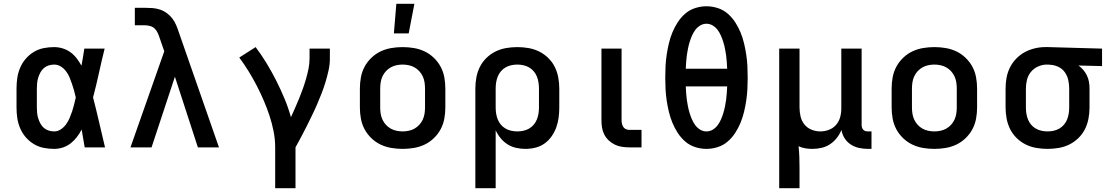

<svg xmlns="http://www.w3.org/2000/svg" viewBox="-20 -776 5840 1011"><path d="M265 8Q237 8 209.5 2.5Q182 -3 158 -17.5Q134 -32 115.5 -53.5Q97 -75 86 -101Q75 -127 71 -154.5Q67 -182 67 -210V-310Q67 -338 71 -365.5Q75 -393 86 -419Q97 -445 115.5 -466.5Q134 -488 158 -502.5Q182 -517 209.5 -522.5Q237 -528 265 -528Q288 -528 310.5 -521Q333 -514 351.5 -500.5Q370 -487 384 -468.5Q398 -450 409 -430Q413 -453 417 -475.5Q421 -498 424 -520H531Q515 -456 501 -391.5Q487 -327 470 -263Q487 -198 502 -132Q517 -66 533 0H426Q422 -23 418 -46.5Q414 -70 410 -94Q399 -73 385 -54.5Q371 -36 352.5 -21.5Q334 -7 311.5 0.5Q289 8 265 8ZM265 -84Q284 -84 300.5 -95Q317 -106 328 -121.5Q339 -137 346.5 -154.5Q354 -172 360 -190Q366 -208 370.5 -226.5Q375 -245 379 -263Q375 -281 370 -299Q365 -317 359 -334.5Q353 -352 346 -369Q339 -386 327.5 -401Q316 -416 300 -426Q284 -436 265 -436Q251 -436 236.5 -431.5Q222 -427 211 -417.5Q200 -408 193 -395Q186 -382 181.5 -368Q177 -354 175.5 -339.5Q174 -325 174 -310V-210Q174 -195 175.5 -180.5Q177 -166 181.5 -152Q186 -138 193 -125Q200 -112 211 -102.5Q222 -93 236.5 -88.5Q251 -84 265 -84Z M667 0 845 -506 821 -575Q817 -588 811 -601.5Q805 -615 795 -625Q785 -635 770.5 -639Q756 -643 742 -643H690V-735H742Q762 -735 782.5 -733.5Q803 -732 822.5 -725.5Q842 -719 858.5 -707Q875 -695 887.5 -678.5Q900 -662 908 -643Q916 -624 922 -605L1133 0H1022L901 -372L778 0Z M1429 215V0Q1429 -43 1420.5 -85.5Q1412 -128 1398.5 -168.5Q1385 -209 1368 -248.5Q1351 -288 1331 -326.5Q1311 -365 1288.5 -401.5Q1266 -438 1240 -473L1326 -528Q1357 -487 1384 -442.5Q1411 -398 1434.5 -351.5Q1458 -305 1478 -257Q1498 -209 1512 -159Q1523 -183 1534 -208Q1545 -233 1555.5 -258.5Q1566 -284 1575 -309.5Q1584 -335 1591.5 -361Q1599 -387 1604.5 -414Q1610 -441 1610 -468V-520H1717V-468Q1717 -436 1710 -405Q1703 -374 1694 -344Q1685 -314 1673.5 -284.5Q1662 -255 1649.5 -226Q1637 -197 1623 -168.5Q1609 -140 1595 -111.5Q1581 -83 1566 -55.5Q1551 -28 1536 0V215Z M2100 8Q2070 8 2040.5 3Q2011 -2 1984.5 -14.5Q1958 -27 1936 -48Q1914 -69 1900 -95Q1886 -121 1880.5 -150.5Q1875 -180 1875 -210V-310Q1875 -340 1880.5 -369.5Q1886 -399 1900 -425Q1914 -451 1936 -472Q1958 -493 1984.5 -505.5Q2011 -518 2040.5 -523Q2070 -528 2100 -528Q2130 -528 2159.5 -523Q2189 -518 2215.5 -505.5Q2242 -493 2264 -472Q2286 -451 2300 -425Q2314 -399 2319.5 -369.5Q2325 -340 2325 -310V-210Q2325 -180 2319.5 -150.5Q2314 -121 2300 -95Q2286 -69 2264 -48Q2242 -27 2215.5 -14.5Q2189 -2 2159.5 3Q2130 8 2100 8ZM2100 -84Q2116 -84 2132.5 -87.5Q2149 -91 2163 -99Q2177 -107 2188 -119Q2199 -131 2206 -146Q2213 -161 2215.5 -177.5Q2218 -194 2218 -210V-310Q2218 -326 2215.5 -342.5Q2213 -359 2206 -374Q2199 -389 2188 -401Q2177 -413 2163 -421Q2149 -429 2132.5 -432.5Q2116 -436 2100 -436Q2084 -436 2067.5 -432.5Q2051 -429 2037 -421Q2023 -413 2012 -401Q2001 -389 1994 -374Q1987 -359 1984.5 -342.5Q1982 -326 1982 -310V-210Q1982 -194 1984.5 -177.5Q1987 -161 1994 -146Q2001 -131 2012 -119Q2023 -107 2037 -99Q2051 -91 2067.5 -87.5Q2084 -84 2100 -84ZM2054 -600 2067 -756H2162L2132 -600Z M2483 215V-310Q2483 -339 2488.5 -368.5Q2494 -398 2507 -424Q2520 -450 2541.5 -471Q2563 -492 2589.5 -505Q2616 -518 2645.5 -523Q2675 -528 2704 -528Q2733 -528 2762.5 -523Q2792 -518 2818.5 -505Q2845 -492 2866.5 -471Q2888 -450 2901 -424Q2914 -398 2919.5 -368.5Q2925 -339 2925 -310V-210Q2925 -183 2921.5 -156.5Q2918 -130 2909 -105Q2900 -80 2884.5 -58Q2869 -36 2847.5 -20.5Q2826 -5 2799.5 1.5Q2773 8 2747 8Q2722 8 2697.5 2.5Q2673 -3 2652.5 -16Q2632 -29 2616 -48.5Q2600 -68 2590 -90V215ZM2704 -84Q2720 -84 2736 -87.5Q2752 -91 2766 -99Q2780 -107 2790.5 -119.5Q2801 -132 2807 -147Q2813 -162 2815.5 -178Q2818 -194 2818 -210V-310Q2818 -326 2815.5 -342Q2813 -358 2807 -373Q2801 -388 2790.5 -400.5Q2780 -413 2766 -421Q2752 -429 2736 -432.5Q2720 -436 2704 -436Q2688 -436 2672 -432.5Q2656 -429 2642 -421Q2628 -413 2617.5 -400.5Q2607 -388 2601 -373Q2595 -358 2592.5 -342Q2590 -326 2590 -310V-210Q2590 -194 2592.5 -178Q2595 -162 2601 -147Q2607 -132 2617.5 -119.5Q2628 -107 2642 -99Q2656 -91 2672 -87.5Q2688 -84 2704 -84Z M3358 0H3294Q3274 0 3254.5 -3Q3235 -6 3217.5 -14.5Q3200 -23 3185.5 -36.5Q3171 -50 3162 -67.5Q3153 -85 3150 -104Q3147 -123 3147 -143V-520H3253V-143Q3253 -134 3255 -124.5Q3257 -115 3262 -107.5Q3267 -100 3275.5 -96Q3284 -92 3294 -92H3358Z M3700 8Q3670 8 3640.5 -1.5Q3611 -11 3588 -31Q3565 -51 3548.5 -76.5Q3532 -102 3520.5 -130Q3509 -158 3502 -187.5Q3495 -217 3490.5 -247Q3486 -277 3484.5 -307Q3483 -337 3483 -368Q3483 -398 3484.5 -428Q3486 -458 3490.5 -488Q3495 -518 3502 -547.5Q3509 -577 3520.5 -605Q3532 -633 3548.5 -658.5Q3565 -684 3588 -704Q3611 -724 3640.5 -733.5Q3670 -743 3700 -743Q3730 -743 3759.5 -733.5Q3789 -724 3812 -704Q3835 -684 3851.5 -658.5Q3868 -633 3879.5 -605Q3891 -577 3898 -547.5Q3905 -518 3909.5 -488Q3914 -458 3915.5 -428Q3917 -398 3917 -368Q3917 -337 3915.5 -307Q3914 -277 3909.5 -247Q3905 -217 3898 -187.5Q3891 -158 3879.5 -130Q3868 -102 3851.5 -76.5Q3835 -51 3812 -31Q3789 -11 3759.5 -1.5Q3730 8 3700 8ZM3809 -414Q3808 -431 3807 -449Q3806 -467 3803.5 -484.5Q3801 -502 3797.5 -519.5Q3794 -537 3789 -553.5Q3784 -570 3777 -586.5Q3770 -603 3759.5 -617.5Q3749 -632 3733.5 -641.5Q3718 -651 3700 -651Q3682 -651 3666.5 -641.5Q3651 -632 3640.5 -617.5Q3630 -603 3623 -586.5Q3616 -570 3611 -553.5Q3606 -537 3602.5 -519.5Q3599 -502 3596.5 -484.5Q3594 -467 3593 -449Q3592 -431 3591 -414ZM3700 -84Q3718 -84 3733.5 -93.5Q3749 -103 3759.5 -117.5Q3770 -132 3777 -148.5Q3784 -165 3789 -181.5Q3794 -198 3797.5 -215.5Q3801 -233 3803.5 -250.5Q3806 -268 3807 -286Q3808 -304 3809 -321H3591Q3592 -304 3593 -286Q3594 -268 3596.5 -250.5Q3599 -233 3602.5 -215.5Q3606 -198 3611 -181.5Q3616 -165 3623 -148.5Q3630 -132 3640.5 -117.5Q3651 -103 3666.5 -93.5Q3682 -84 3700 -84Z M4083 215V-520H4190V-210Q4190 -186 4195.5 -162.5Q4201 -139 4216 -120.5Q4231 -102 4253.5 -93Q4276 -84 4300 -84Q4323 -84 4345 -92.5Q4367 -101 4382 -118Q4397 -135 4403.5 -157.5Q4410 -180 4410 -203V-520H4517V-118Q4517 -111 4519 -104.5Q4521 -98 4525.5 -93Q4530 -88 4536.5 -86Q4543 -84 4550 -84H4569V8H4550Q4527 8 4503.5 3Q4480 -2 4460 -15Q4440 -28 4427 -48.5Q4414 -69 4411 -92Q4402 -70 4386.5 -50Q4371 -30 4350.5 -16.5Q4330 -3 4306 2.5Q4282 8 4257 8Q4239 8 4220.5 5Q4202 2 4185 -6Q4188 23 4189 51Q4190 79 4190 107V215Z M4900 8Q4870 8 4840.5 3Q4811 -2 4784.5 -14.5Q4758 -27 4736 -48Q4714 -69 4700 -95Q4686 -121 4680.5 -150.5Q4675 -180 4675 -210V-310Q4675 -340 4680.5 -369.5Q4686 -399 4700 -425Q4714 -451 4736 -472Q4758 -493 4784.5 -505.5Q4811 -518 4840.5 -523Q4870 -528 4900 -528Q4930 -528 4959.5 -523Q4989 -518 5015.5 -505.5Q5042 -493 5064 -472Q5086 -451 5100 -425Q5114 -399 5119.5 -369.5Q5125 -340 5125 -310V-210Q5125 -180 5119.5 -150.5Q5114 -121 5100 -95Q5086 -69 5064 -48Q5042 -27 5015.5 -14.5Q4989 -2 4959.5 3Q4930 8 4900 8ZM4900 -84Q4916 -84 4932.5 -87.5Q4949 -91 4963 -99Q4977 -107 4988 -119Q4999 -131 5006 -146Q5013 -161 5015.5 -177.5Q5018 -194 5018 -210V-310Q5018 -326 5015.5 -342.5Q5013 -359 5006 -374Q4999 -389 4988 -401Q4977 -413 4963 -421Q4949 -429 4932.5 -432.5Q4916 -436 4900 -436Q4884 -436 4867.5 -432.5Q4851 -429 4837 -421Q4823 -413 4812 -401Q4801 -389 4794 -374Q4787 -359 4784.5 -342.5Q4782 -326 4782 -310V-210Q4782 -194 4784.5 -177.5Q4787 -161 4794 -146Q4801 -131 4812 -119Q4823 -107 4837 -99Q4851 -91 4867.5 -87.5Q4884 -84 4900 -84Z M5496 8Q5467 8 5437.5 3Q5408 -2 5381.5 -15Q5355 -28 5333.5 -49Q5312 -70 5299 -96Q5286 -122 5280.5 -151.5Q5275 -181 5275 -210V-310Q5275 -338 5280 -366Q5285 -394 5297.5 -419.5Q5310 -445 5330 -466Q5350 -487 5374.5 -500.5Q5399 -514 5427 -521Q5455 -528 5483 -528H5500L5783 -520V-428L5659 -431Q5673 -421 5684.5 -407.5Q5696 -394 5703.5 -378Q5711 -362 5714 -345Q5717 -328 5717 -310V-210Q5717 -181 5711.5 -151.5Q5706 -122 5693 -96Q5680 -70 5658.5 -49Q5637 -28 5610.5 -15Q5584 -2 5554.5 3Q5525 8 5496 8ZM5496 -84Q5512 -84 5528 -87.5Q5544 -91 5558 -99Q5572 -107 5582.5 -119.5Q5593 -132 5599 -147Q5605 -162 5607.5 -178Q5610 -194 5610 -210V-310Q5610 -333 5605 -355Q5600 -377 5587 -395.5Q5574 -414 5553 -424Q5532 -434 5509 -435L5500 -436H5492Q5469 -436 5446.5 -426Q5424 -416 5409 -398Q5394 -380 5388 -357Q5382 -334 5382 -310V-210Q5382 -194 5384.5 -178Q5387 -162 5393 -147Q5399 -132 5409.5 -119.5Q5420 -107 5434 -99Q5448 -91 5464 -87.5Q5480 -84 5496 -84Z"/></svg>

Font: Iosevka Aile Semibold
Style: Regular
Weight: 600
Designer: Belleve Invis
Foundry: Belleve Invis
Version: Version 31.1.0; ttfautohint (v1.8.4)